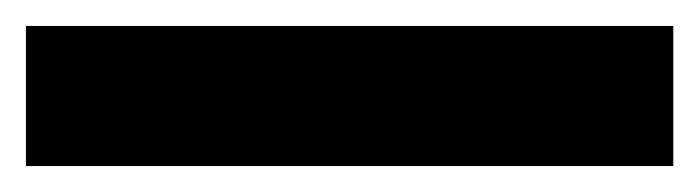

<svg xmlns="http://www.w3.org/2000/svg" viewBox="-23 -888 539 148"><path d="M496 -760H-3V-868H496Z"/></svg>

Font: Noto Sans Devanagari UI SemiCondensed ExtraBold
Style: Regular
Weight: 800
Width: 4
Designer: Jelle Bosma - Monotype Design Team
Foundry: Monotype Imaging Inc.
Version: Version 2.004; ttfautohint (v1.8.4.7-5d5b)